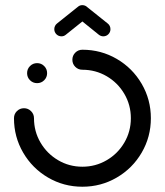

<svg xmlns="http://www.w3.org/2000/svg" viewBox="-20 -710 629 732"><path d="M83.3 -431.1Q83.3 -447 94.4 -458.1Q105.6 -469.3 121.5 -469.3Q137.4 -469.3 148.5 -458.1Q159.6 -447 159.6 -431.1Q159.6 -415.2 148.5 -404.1Q137.4 -393 121.5 -393Q105.6 -393 94.4 -404.1Q83.3 -415.2 83.3 -431.1ZM255.9 -482.2Q255.9 -498.1 267 -509.3Q278.1 -520.4 294.1 -520.4Q365.2 -520.4 425.2 -485.4Q485.2 -450.4 520.2 -390.4Q555.2 -330.4 555.2 -259.3Q555.2 -188.1 520.2 -128.1Q485.2 -68.1 425.2 -33.1Q365.2 1.9 294.1 1.9Q223 1.9 163.1 -33.1Q103.3 -68.1 68.3 -128.1Q33.3 -188.1 33.3 -259.3Q33.3 -275.2 44.4 -286.3Q55.6 -297.4 71.5 -297.4Q87 -297.4 98.3 -286.3Q109.6 -275.2 109.6 -259.3Q109.6 -208.9 134.4 -166.5Q159.3 -124.1 201.5 -99.3Q243.7 -74.4 294.1 -74.4Q344.4 -74.4 386.9 -99.3Q429.3 -124.1 454.1 -166.5Q478.9 -208.9 478.9 -259.3Q478.9 -309.6 454.1 -352Q429.3 -394.4 386.9 -419.3Q344.4 -444.1 294.1 -444.1Q278.1 -444.1 267 -455.2Q255.9 -466.3 255.9 -482.2ZM293.7 -690.4Q305.2 -690.4 313.1 -682.4Q321.1 -674.4 321.1 -663Q321.1 -656.3 318.3 -650.7Q315.6 -645.2 310.7 -641.5L230.7 -577.4Q223.7 -571.5 214.4 -571.5Q203 -571.5 195 -579.4Q187 -587.4 187 -598.9Q187 -605.6 189.8 -611.1Q192.6 -616.7 197.4 -620.4L277.4 -684.4Q284.4 -690.4 293.7 -690.4ZM310.7 -684.4 390.7 -620.4Q395.6 -616.7 398.3 -611.1Q401.1 -605.6 401.1 -598.9Q401.1 -587.4 393.1 -579.4Q385.2 -571.5 373.7 -571.5Q364.8 -571.5 357 -577.4L278.1 -641.1Z"/></svg>

Font: 26F Galaxy Hebrew
Style: Bold
Weight: 700
Designer: C₂₉H₂₅N₃O₅
Version: Version 1.000